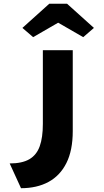

<svg xmlns="http://www.w3.org/2000/svg" viewBox="-20 -800 559 1030"><path d="M92.7 209.6 31.9 76.8Q98.8 76.8 137.6 54.1Q176.4 31.3 193.1 -15.4Q209.9 -62 209.9 -135.2V-530.7H370.3V-97Q370.3 6.8 336.2 74.7Q302.2 142.5 240 176.1Q177.9 209.6 92.7 209.6ZM157.7 -600.7 100.2 -650.3 244.4 -780H339.6L483.9 -650.3L426.4 -600.7L277 -686.9H307Z"/></svg>

Font: Lexend Peta
Style: Regular
Weight: 400
Designer: Bonnie Shaver-Troup, Thomas Jockin
Foundry: Lexend
Version: Version 1.007